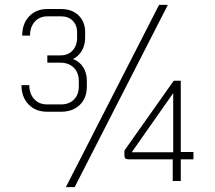

<svg xmlns="http://www.w3.org/2000/svg" viewBox="-20 -742 881 787"><path d="M336 -410V-387Q336 -340 307 -312Q278 -284 230 -284H173Q126 -284 97 -314Q68 -344 68 -393H100Q100 -358 120 -336Q140 -314 173 -314H230Q263 -314 283 -334Q303 -354 303 -387V-410Q303 -444 282.5 -464.5Q262 -485 228 -485H174V-515H228Q259 -515 277.5 -535Q296 -555 296 -587V-610Q296 -639 278 -657Q260 -675 231 -675H174Q142 -675 122.5 -653Q103 -631 103 -596H71Q71 -645 99.5 -675Q128 -705 174 -705H231Q275 -705 302 -679Q329 -653 329 -610V-587Q329 -558 316 -535Q303 -512 279 -500Q306 -490 321 -466.5Q336 -443 336 -410ZM688 -89H506Q490 -89 490 -104V-125L692 -411H721V-119H773V-89H721V0H688ZM690 -118V-359H689L520 -118ZM632 -722H668L286 25H250Z"/></svg>

Font: Bai Jamjuree ExtraLight
Style: Regular
Weight: 275
Designer: Katatrad Aksorn Co.,Ltd.
Foundry: Cadson Demak Co.,Ltd.
Version: Version 1.000; ttfautohint (v1.6)